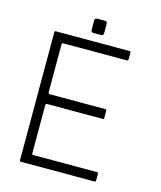

<svg xmlns="http://www.w3.org/2000/svg" viewBox="-116 -864 796 948"><g transform="rotate(15 282.0 -390.0)"><path d="M75 -7V-660Q75 -667 81 -667H458Q464 -667 464 -662V-626Q464 -619 458 -619H134Q125 -619 125 -611V-367Q126 -359 132 -359H416Q423 -359 423 -352V-315Q423 -309 418 -309H133Q125 -309 125 -302V-55Q125 -48 131 -48H456Q464 -48 464 -43V-8Q464 0 458 0H81Q75 0 75 -7ZM250 -723V-766Q250 -780 260 -780H302Q315 -780 314 -766V-723Q314 -707 303 -707H261Q250 -707 250 -723Z"/></g></svg>

Font: Vivano Light
Style: Regular
Weight: 300
Designer: Joe Prince, Josias Burgherr
Version: Version 2.064;September 19, 2022;FontCreator 14.0.0.2877 64-